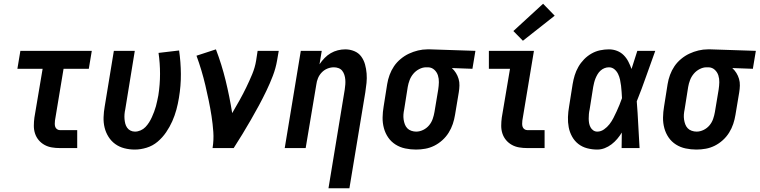

<svg xmlns="http://www.w3.org/2000/svg" viewBox="-20 -792 4063 1027"><path d="M300 0Q278 0 257 -3.5Q236 -7 218 -17Q200 -27 187 -42.5Q174 -58 167.5 -77.5Q161 -97 161 -119Q161 -141 164 -163L208 -424H73L89 -520H471L455 -424H320L274 -147Q273 -138 273 -129.5Q273 -121 275.5 -113.5Q278 -106 285 -101Q292 -96 300 -96H393V0Z M701 8Q672 8 645 1Q618 -6 596.5 -21.5Q575 -37 560.5 -60Q546 -83 539.5 -109.5Q533 -136 534 -165Q535 -194 540 -222L589 -520H701L650 -207Q647 -194 646 -181Q645 -168 646 -155.5Q647 -143 650 -131Q653 -119 660 -109Q667 -99 678 -93.5Q689 -88 702 -88Q717 -88 732 -94.5Q747 -101 758 -112.5Q769 -124 777.5 -137.5Q786 -151 792.5 -165.5Q799 -180 804.5 -194.5Q810 -209 814 -223.5Q818 -238 821 -253Q824 -268 827 -282Q836 -340 836 -397Q836 -454 828 -509L938 -522Q947 -460 947.5 -396.5Q948 -333 937 -268Q932 -237 923.5 -205.5Q915 -174 901.5 -143.5Q888 -113 868.5 -84.5Q849 -56 823 -34Q797 -12 764.5 -2Q732 8 701 8Z M1117 0Q1124 -44 1121 -86.5Q1118 -129 1111.5 -171Q1105 -213 1096.5 -254Q1088 -295 1078.5 -335.5Q1069 -376 1057 -416Q1045 -456 1031 -494L1135 -528Q1166 -447 1187 -361Q1208 -275 1222 -187Q1242 -221 1261 -255Q1280 -289 1297 -324Q1314 -359 1329 -395Q1344 -431 1350 -468L1358 -520H1471L1462 -468Q1455 -427 1439.5 -386.5Q1424 -346 1405 -306.5Q1386 -267 1365 -228Q1344 -189 1322 -151Q1300 -113 1277 -75Q1254 -37 1230 0Z M1737 215 1824 -313Q1826 -327 1827 -340Q1828 -353 1827 -366Q1826 -379 1822 -391.5Q1818 -404 1810.5 -413.5Q1803 -423 1791 -427.5Q1779 -432 1766 -432Q1748 -432 1731 -425Q1714 -418 1701 -404.5Q1688 -391 1681 -374Q1674 -357 1672 -340L1615 0H1503L1589 -520H1701L1689 -448Q1701 -466 1716 -481.5Q1731 -497 1749 -507.5Q1767 -518 1787 -523Q1807 -528 1827 -528Q1852 -528 1875 -518.5Q1898 -509 1912 -490Q1926 -471 1932.5 -447.5Q1939 -424 1941 -399Q1943 -374 1940.5 -348.5Q1938 -323 1934 -298L1849 215Z M2205 8Q2176 8 2147.5 2Q2119 -4 2095.5 -19Q2072 -34 2056.5 -56.5Q2041 -79 2033.5 -106.5Q2026 -134 2026.5 -163.5Q2027 -193 2032 -222L2051 -342Q2055 -367 2064 -391.5Q2073 -416 2087.5 -437.5Q2102 -459 2123 -476.5Q2144 -494 2167.5 -505Q2191 -516 2216 -522Q2241 -528 2266 -528Q2270 -528 2273.5 -528Q2277 -528 2281 -528L2523 -520L2507 -424L2397 -428Q2410 -416 2419 -401.5Q2428 -387 2433 -370Q2438 -353 2437.5 -334.5Q2437 -316 2434 -298L2414 -178Q2410 -153 2402 -129Q2394 -105 2380 -82.5Q2366 -60 2346 -42Q2326 -24 2303 -12.5Q2280 -1 2255 3.5Q2230 8 2205 8ZM2206 -88Q2225 -88 2243.5 -97Q2262 -106 2275 -121.5Q2288 -137 2294.5 -156Q2301 -175 2304 -193L2324 -313Q2327 -333 2327.5 -352Q2328 -371 2322.5 -388.5Q2317 -406 2303.5 -418.5Q2290 -431 2271 -432H2265Q2264 -432 2262.5 -432Q2261 -432 2259 -432Q2241 -432 2222.5 -422.5Q2204 -413 2191 -397.5Q2178 -382 2171 -363.5Q2164 -345 2161 -327L2142 -207Q2139 -193 2138 -179.5Q2137 -166 2139 -152.5Q2141 -139 2145.5 -127Q2150 -115 2158.5 -106Q2167 -97 2180 -92.5Q2193 -88 2206 -88Z M2800 0Q2778 0 2757 -3.5Q2736 -7 2718 -17Q2700 -27 2687 -42.5Q2674 -58 2667.5 -77.5Q2661 -97 2661 -119Q2661 -141 2664 -163L2708 -424H2595V-520H2836L2774 -147Q2773 -138 2773 -129.5Q2773 -121 2775.5 -113.5Q2778 -106 2785 -101Q2792 -96 2800 -96H2893V0ZM2777 -574 2726 -626 2885 -772 2947 -708Z M3175 8Q3147 8 3120.5 1Q3094 -6 3073.5 -22Q3053 -38 3040 -61.5Q3027 -85 3022 -111.5Q3017 -138 3018 -166Q3019 -194 3024 -222L3043 -342Q3047 -366 3054 -389Q3061 -412 3073.5 -434Q3086 -456 3104 -474.5Q3122 -493 3144 -505.5Q3166 -518 3190 -523Q3214 -528 3237 -528Q3260 -528 3280.5 -520Q3301 -512 3316 -497Q3331 -482 3341 -462.5Q3351 -443 3358 -423Q3366 -447 3373.5 -471.5Q3381 -496 3389 -520H3485Q3460 -452 3436.5 -384.5Q3413 -317 3386 -250Q3391 -188 3394 -125Q3397 -62 3401 0H3305Q3305 -21 3305.5 -41.5Q3306 -62 3306 -83Q3295 -65 3281.5 -49Q3268 -33 3251 -20Q3234 -7 3214.5 0.5Q3195 8 3175 8ZM3175 -88Q3194 -88 3211 -100Q3228 -112 3240 -127.5Q3252 -143 3261 -160.5Q3270 -178 3278 -195.5Q3286 -213 3293.5 -231Q3301 -249 3307 -267Q3306 -284 3305 -300.5Q3304 -317 3302 -333.5Q3300 -350 3296.5 -366Q3293 -382 3286 -396.5Q3279 -411 3266.5 -421.5Q3254 -432 3237 -432Q3225 -432 3213.5 -427.5Q3202 -423 3192.5 -414.5Q3183 -406 3176.5 -395Q3170 -384 3165.5 -373Q3161 -362 3158 -350Q3155 -338 3153 -327L3134 -207Q3131 -194 3130 -182Q3129 -170 3129 -157.5Q3129 -145 3131 -133.5Q3133 -122 3138.5 -111.5Q3144 -101 3153.5 -94.5Q3163 -88 3175 -88Z M3705 8Q3676 8 3647.5 2Q3619 -4 3595.5 -19Q3572 -34 3556.5 -56.5Q3541 -79 3533.5 -106.5Q3526 -134 3526.5 -163.5Q3527 -193 3532 -222L3551 -342Q3555 -367 3564 -391.5Q3573 -416 3587.5 -437.5Q3602 -459 3623 -476.5Q3644 -494 3667.5 -505Q3691 -516 3716 -522Q3741 -528 3766 -528Q3770 -528 3773.5 -528Q3777 -528 3781 -528L4023 -520L4007 -424L3897 -428Q3910 -416 3919 -401.5Q3928 -387 3933 -370Q3938 -353 3937.5 -334.5Q3937 -316 3934 -298L3914 -178Q3910 -153 3902 -129Q3894 -105 3880 -82.5Q3866 -60 3846 -42Q3826 -24 3803 -12.5Q3780 -1 3755 3.5Q3730 8 3705 8ZM3706 -88Q3725 -88 3743.5 -97Q3762 -106 3775 -121.5Q3788 -137 3794.5 -156Q3801 -175 3804 -193L3824 -313Q3827 -333 3827.5 -352Q3828 -371 3822.5 -388.5Q3817 -406 3803.5 -418.5Q3790 -431 3771 -432H3765Q3764 -432 3762.5 -432Q3761 -432 3759 -432Q3741 -432 3722.5 -422.5Q3704 -413 3691 -397.5Q3678 -382 3671 -363.5Q3664 -345 3661 -327L3642 -207Q3639 -193 3638 -179.5Q3637 -166 3639 -152.5Q3641 -139 3645.5 -127Q3650 -115 3658.5 -106Q3667 -97 3680 -92.5Q3693 -88 3706 -88Z"/></svg>

Font: Iosevka SS04 Oblique
Style: Bold
Weight: 700
Italic angle: -9°
Monospace: yes
Designer: Belleve Invis
Foundry: Belleve Invis
Version: Version 19.0.0; ttfautohint (v1.8.4)